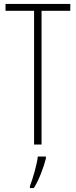

<svg xmlns="http://www.w3.org/2000/svg" viewBox="-20 -734 385 975"><path d="M191 0V-679H337V-714H8V-679H153V0ZM213 71V61H172C168 101 146 175 132 211V221H152C179 177 201 118 213 71Z"/></svg>

Font: Noto Sans Sinhala UI ExtraCondensed ExtraLight
Style: Regular
Weight: 200
Width: 2
Designer: Jelle Bosma - Monotype Design Team
Foundry: Monotype Imaging Inc.
Version: Version 2.006